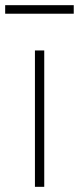

<svg xmlns="http://www.w3.org/2000/svg" viewBox="-30 -722 305 742"><path d="M105 -527H141V0H105ZM-10 -702H255V-669H-10Z"/></svg>

Font: Noto Sans CJK TC Thin
Style: Regular
Weight: 250
Designer: Ryoko NISHIZUKA ???? (kana & ideographs); Paul D. Hunt (Latin, Greek & Cyrillic); Wenlong ZHANG ??? (bopomofo); Sandoll 
Foundry: Adobe Systems Incorporated
Version: Version 1.004 January 19, 2016